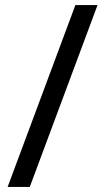

<svg xmlns="http://www.w3.org/2000/svg" viewBox="-20 -978 413 754"><path d="M10 -244H97L363 -958H276Z"/></svg>

Font: Noto Sans Khmer UI Condensed
Style: Regular
Weight: 400
Width: 3
Designer: Danh Hong and the Monotype Design Team
Foundry: Monotype Imaging Inc.
Version: Version 2.002